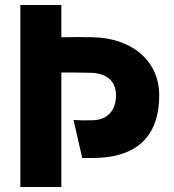

<svg xmlns="http://www.w3.org/2000/svg" viewBox="-20 -753 700 773"><path d="M227 0V-461C261 -461 309 -461 343 -460C407 -459 447 -429 447 -369C447 -308 412 -271 356 -269C323 -268 306 -268 276 -270L311 -117H353C555 -117 621 -229 621 -369C621 -511 508 -600 354 -603C307 -604 282 -604 227 -603V-733H62V0Z"/></svg>

Font: Kreadon Extra Bold
Style: Regular
Weight: 800
Designer: kohakuno
Foundry: StudioGnu
Version: Version 1.000;Glyphs 3.1.2 (3151)